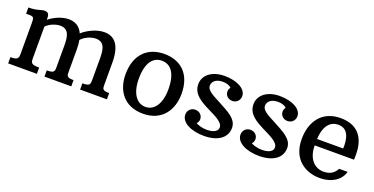

<svg xmlns="http://www.w3.org/2000/svg" viewBox="-24 -1025 3031 1555"><g transform="rotate(20 1491.5 -247.5)"><path d="M39.1 0H286.6V-53.7C220.7 -53.7 212.9 -66.4 212.9 -105V-379.9C243.2 -413.1 296.4 -431.6 332.5 -431.6C411.1 -431.6 417.5 -361.3 417.5 -288.6V-106C417.5 -67.4 414.6 -53.7 352.1 -53.7V0H583V-53.7C523.9 -53.7 522.9 -67.4 522.9 -106V-294.9C522.9 -325.2 520.5 -352.1 516.1 -375C545.9 -411.1 601.6 -431.6 639.6 -431.6C718.3 -431.6 724.6 -361.3 724.6 -288.6V-106C724.6 -67.4 721.7 -53.7 659.2 -53.7V0H890.1V-53.7C831.1 -53.7 830.1 -67.4 830.1 -106V-294.9C830.1 -444.8 774.4 -504.4 686.5 -504.4C615.7 -504.4 539.1 -461.9 501 -426.3C477.1 -480.5 434.6 -504.4 379.4 -504.4C320.3 -504.4 251.5 -472.2 212.9 -438.5V-439.5C212.9 -479.5 209 -502 171.4 -502C139.6 -502 117.2 -481.4 38.1 -481.4V-427.7H67.9C106.9 -427.7 106.9 -413.6 107.4 -371.1V-105C107.4 -66.4 98.1 -53.7 39.1 -53.7Z M962.4 -242.2C962.4 -107.4 1036.1 9.8 1203.1 9.8C1369.6 9.8 1443.4 -112.3 1443.4 -247.1C1443.4 -424.8 1339.4 -504.9 1203.1 -504.9C1066.4 -504.9 962.4 -419.9 962.4 -242.2ZM1203.1 -48.8C1129.4 -48.8 1075.7 -118.2 1075.7 -246.1C1075.7 -387.7 1129.4 -446.3 1203.1 -446.3C1276.9 -446.3 1330.6 -387.7 1330.6 -246.1C1330.6 -118.2 1276.9 -48.8 1203.1 -48.8Z M1528.8 -102.1C1528.8 -35.2 1615.2 9.8 1728.5 9.8C1844.2 9.8 1921.9 -40.5 1921.9 -128.9C1921.9 -206.5 1836.9 -244.1 1765.1 -283.7C1704.1 -317.4 1635.3 -343.8 1635.3 -390.1C1635.3 -423.3 1665 -455.1 1723.6 -455.1C1759.8 -455.1 1784.2 -444.8 1798.8 -430.2C1790.5 -420.4 1785.6 -407.7 1785.6 -394C1785.6 -361.3 1811 -335 1848.1 -335C1885.3 -335 1911.6 -362.8 1911.6 -398.4C1911.6 -460.9 1830.1 -504.4 1722.7 -504.4C1621.1 -504.4 1543.5 -452.6 1543.5 -368.7C1543.5 -282.2 1621.1 -242.2 1691.4 -206.5C1750 -176.8 1827.1 -144.5 1827.1 -99.1C1827.1 -54.2 1770.5 -43 1725.1 -44.9C1695.8 -45.9 1662.1 -54.2 1639.2 -66.9C1649.4 -77.1 1655.8 -91.3 1655.8 -106.4C1655.8 -140.1 1628.9 -166 1592.8 -166C1555.2 -166 1528.8 -137.7 1528.8 -102.1Z M2004.4 -102.1C2004.4 -35.2 2090.8 9.8 2204.1 9.8C2319.8 9.8 2397.5 -40.5 2397.5 -128.9C2397.5 -206.5 2312.5 -244.1 2240.7 -283.7C2179.7 -317.4 2110.8 -343.8 2110.8 -390.1C2110.8 -423.3 2140.6 -455.1 2199.2 -455.1C2235.4 -455.1 2259.8 -444.8 2274.4 -430.2C2266.1 -420.4 2261.2 -407.7 2261.2 -394C2261.2 -361.3 2286.6 -335 2323.7 -335C2360.8 -335 2387.2 -362.8 2387.2 -398.4C2387.2 -460.9 2305.7 -504.4 2198.2 -504.4C2096.7 -504.4 2019 -452.6 2019 -368.7C2019 -282.2 2096.7 -242.2 2167 -206.5C2225.6 -176.8 2302.7 -144.5 2302.7 -99.1C2302.7 -54.2 2246.1 -43 2200.7 -44.9C2171.4 -45.9 2137.7 -54.2 2114.7 -66.9C2125 -77.1 2131.3 -91.3 2131.3 -106.4C2131.3 -140.1 2104.5 -166 2068.4 -166C2030.8 -166 2004.4 -137.7 2004.4 -102.1Z M2482.4 -238.3C2482.4 -57.1 2609.4 9.8 2725.6 9.8C2839.8 9.8 2908.2 -50.3 2922.9 -114.7L2850.1 -114.3C2828.6 -73.2 2794.4 -49.3 2737.3 -49.3C2663.6 -49.3 2599.1 -107.4 2599.1 -225.1H2938C2938.5 -237.8 2939 -258.3 2939 -271C2939 -383.3 2895 -504.9 2723.1 -504.9C2561.5 -504.9 2482.4 -387.2 2482.4 -238.3ZM2599.6 -280.3C2603.5 -381.8 2645.5 -447.8 2723.6 -447.8C2808.6 -447.8 2828.6 -366.7 2824.7 -280.3Z"/></g></svg>

Font: Arbutus Slab
Style: Regular
Weight: 400
Designer: Karolina Lach
Foundry: Karolina Lach
Version: Version 1.001